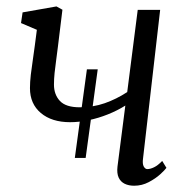

<svg xmlns="http://www.w3.org/2000/svg" viewBox="-20 -582 601 612"><path d="M218.5 -78.5 257 -361H291.5L253 -78.5ZM179 -551 164.5 -432.5Q162 -411 159 -390Q156 -369 154 -349.5Q152 -330 152 -312.5Q152 -280.5 171 -260.2Q190 -240 234 -240Q276.5 -240 313.8 -253Q351 -266 385.5 -288.5L419 -550.5H490.5L436 -77.5Q433.5 -59.5 438.2 -51.2Q443 -43 449.5 -43Q459 -43 471 -48.8Q483 -54.5 497 -69L510.5 -47Q505.5 -40 490.8 -26.5Q476 -13 454.2 -1.5Q432.5 10 407.5 10Q390.5 10 377.5 3.8Q364.5 -2.5 358.2 -16Q352 -29.5 354.5 -51L379.5 -245.5Q354 -229.5 324 -217.5Q294 -205.5 263 -199Q232 -192.5 203.5 -192.5Q145 -192.5 110.2 -221.8Q75.5 -251 75.5 -301Q75.5 -320 78.2 -344Q81 -368 84.8 -392.5Q88.5 -417 91 -437L97.5 -487L47 -508.5L52 -542.5L160 -561.5Z"/></svg>

Font: Merriweather 28pt Light
Style: Italic
Weight: 300
Italic angle: -7.8°
Version: Version 2.101